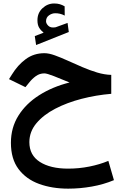

<svg xmlns="http://www.w3.org/2000/svg" viewBox="-20 -767 725 1124"><path d="M235.4 -575.7Q218.8 -588.9 209 -605.2Q199.2 -621.6 199.2 -648.4Q199.2 -691.4 228.8 -719Q258.3 -746.6 296.9 -746.6Q315.9 -746.6 330.1 -742.4Q344.2 -738.3 358.4 -730L358.9 -675.8Q343.8 -683.6 330.6 -686.5Q317.4 -689.5 303.7 -689.5Q284.2 -689.5 266.8 -677.2Q249.5 -665 249.5 -642.1Q250 -628.4 263.2 -615.7Q276.4 -603 302.7 -606.9Q303.2 -606.9 307.1 -607.9L375.5 -632.8L382.8 -579.6L191.4 -503.4L183.6 -555.7ZM631.3 -328.6V-217.8Q543 -210.4 457.8 -188.5Q372.6 -166.5 303.5 -130.6Q234.4 -94.7 193.1 -45.4Q151.9 3.9 151.9 65.4Q151.9 141.6 213.4 180.9Q274.9 220.2 378.9 220.2Q442.9 220.2 503.4 208Q564 195.8 614.3 174.8L647 287.6Q586.4 313 517.3 325.2Q448.2 337.4 379.4 337.4Q285.2 337.4 209.2 309.8Q133.3 282.2 88.6 222.9Q43.9 163.6 43.9 68.8Q43.9 -20 87.9 -90.1Q131.8 -160.2 209.2 -209.5Q286.6 -258.8 387.2 -284.2Q335.9 -305.7 295.2 -321.5Q254.4 -337.4 239.7 -337.4Q211.9 -337.4 189.7 -321.3Q167.5 -305.2 150.4 -283.2L128.9 -256.8L32.7 -303.7L49.3 -330.1Q84 -386.7 131.1 -421.1Q178.2 -455.6 240.2 -455.6Q266.1 -455.6 301.3 -442.9Q336.4 -430.2 377.4 -411.6Q418.5 -393.1 461.9 -374.3Q505.4 -355.5 548.6 -342.5Q591.8 -329.6 631.3 -328.6Z"/></svg>

Font: Vazirmatn UI NL SemiBold
Style: Regular
Weight: 600
Designer: Saber Rastikerdar
Foundry: Saber Rastikerdar
Version: Version 33.003